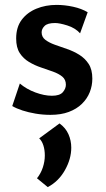

<svg xmlns="http://www.w3.org/2000/svg" viewBox="-20 -455 432 784"><path d="M186 14Q155 14 125.5 9Q96 4 71.5 -4Q47 -12 30 -22L61 -114Q88 -91 124.5 -77.5Q161 -64 192 -64Q224 -64 236.5 -78.5Q249 -93 249 -109Q249 -130 234.5 -142Q220 -154 196.5 -162.5Q173 -171 147.5 -179.5Q122 -188 98.5 -202Q75 -216 60.5 -238.5Q46 -261 46 -298Q46 -344 68.5 -374Q91 -404 128.5 -419.5Q166 -435 211 -435Q244 -435 278.5 -427.5Q313 -420 338 -405L307 -319Q287 -341 255 -351Q223 -361 205 -361Q174 -361 162 -349Q150 -337 150 -323Q150 -304 165 -292.5Q180 -281 203.5 -272.5Q227 -264 253.5 -255Q280 -246 303.5 -231.5Q327 -217 342 -194Q357 -171 357 -134Q357 -105 346.5 -78.5Q336 -52 314.5 -31Q293 -10 261 2Q229 14 186 14ZM175 309 131 273Q147 253 155 228.5Q163 204 163 180Q163 157 157 138.5Q151 120 140 110L223 49Q248 67 259.5 93Q271 119 271 148Q271 194 245 240Q219 286 175 309Z"/></svg>

Font: Ysabeau
Style: Bold
Weight: 700
Designer: Christian Thalmann (Catharsis Fonts)
Version: Version 2.000;gftools[0.9.27.dev2+g8671c4b]